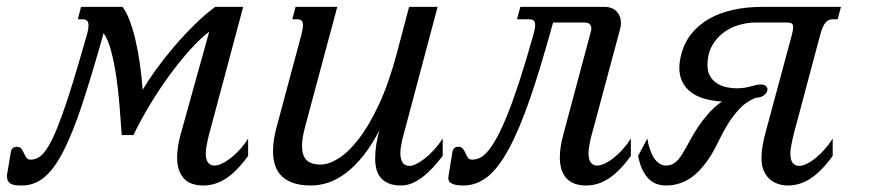

<svg xmlns="http://www.w3.org/2000/svg" viewBox="-82 -539 2583 569"><path d="M225.1 -440.9Q190.4 -317.4 162.1 -231.4Q133.8 -145.5 106.2 -91.6Q78.6 -37.6 49.1 -13.4Q19.5 10.7 -17.1 10.7Q-27.8 10.7 -36.1 9.8Q-44.4 8.8 -50 5.6Q-55.7 2.4 -58.6 -3.4Q-61.5 -9.3 -61.5 -19L-50.3 -86.4Q-48.8 -96.2 -44.2 -100.1Q-39.6 -104 -32.7 -104Q-22.9 -104 -18.6 -98.1Q-14.2 -92.3 -11 -85Q-7.8 -77.6 -3.9 -71.8Q0 -65.9 8.8 -65.9Q19.5 -65.9 30 -71Q40.5 -76.2 51.5 -90.6Q62.5 -105 74.7 -130.6Q86.9 -156.2 101.8 -197.3Q116.7 -238.3 134.5 -296.4Q152.3 -354.5 174.8 -433.6Q177.7 -443.4 179 -450.9Q180.2 -458.5 180.2 -463.9Q180.2 -474.6 175.3 -478.3Q170.4 -481.9 161.6 -481.9H148.4L158.2 -518.6H281.2Q293 -502.9 302.5 -477.5Q312 -452.1 319.6 -419.9Q327.1 -387.7 332.5 -350.1Q337.9 -312.5 340.8 -272.9Q356 -298.8 379.6 -331.8Q403.3 -364.7 431.9 -398.4Q460.4 -432.1 492.2 -463.6Q523.9 -495.1 555.7 -518.6H638.7L542 -157.2Q540 -150.4 537.6 -140.9Q535.2 -131.3 533 -121.3Q530.8 -111.3 529.3 -101.6Q527.8 -91.8 527.8 -84.5Q527.8 -65.4 534.9 -56.9Q542 -48.3 553.2 -48.3Q563.5 -48.3 576.7 -54.7Q589.8 -61 603.3 -71.8Q616.7 -82.5 629.9 -97.2Q643.1 -111.8 653.3 -128.4V-77.1Q620.6 -31.7 588.4 -10.5Q556.2 10.7 521 10.7Q481.4 10.7 462.2 -11Q442.9 -32.7 442.9 -72.8Q442.9 -102.1 453.1 -140.1L538.1 -445.3Q511.7 -425.3 481 -391.1Q450.2 -356.9 419.7 -315.2Q389.2 -273.4 361.6 -227.5Q334 -181.6 313.5 -138.7H278.8Q275.9 -181.2 272.2 -226.3Q268.6 -271.5 262.5 -312.7Q256.3 -354 247.3 -387.9Q238.3 -421.9 225.1 -440.9Z M917.5 -518.6 822.8 -165.5Q813 -130.4 813 -106.4Q813 -78.6 826.2 -64.9Q839.4 -51.3 868.7 -51.3Q891.6 -51.3 920.9 -69.3Q950.2 -87.4 980.7 -126.7Q1011.2 -166 1040.5 -228.3Q1069.8 -290.5 1093.3 -378.4L1130.4 -518.6H1214.8L1118.7 -157.2Q1116.7 -150.4 1114.3 -141.4Q1111.8 -132.3 1109.6 -122.8Q1107.4 -113.3 1106 -103.3Q1104.5 -93.3 1104.5 -84.5Q1104.5 -68.8 1110.6 -58.1Q1116.7 -47.4 1133.3 -47.4Q1139.6 -47.4 1150.6 -52.5Q1161.6 -57.6 1175 -67.9Q1188.5 -78.1 1202.6 -93.3Q1216.8 -108.4 1230 -128.4V-77.1Q1215.3 -58.1 1200.4 -42Q1185.5 -25.9 1170.2 -14.2Q1154.8 -2.4 1138.9 4.2Q1123 10.7 1106.4 10.7Q1084.5 10.7 1069.6 4.4Q1054.7 -2 1045.9 -12.7Q1037.1 -23.4 1033.4 -38.1Q1029.8 -52.7 1029.8 -68.8Q1029.8 -89.8 1033.2 -111.6Q1036.6 -133.3 1042.5 -152.8Q1019 -107.9 994.1 -76.9Q969.2 -45.9 943.4 -26.4Q917.5 -6.8 891.4 2Q865.2 10.7 839.4 10.7Q809.6 10.7 788.3 3.7Q767.1 -3.4 753.4 -16.6Q739.7 -29.8 733.4 -48.6Q727.1 -67.4 727.1 -90.8Q727.1 -124 737.8 -162.6L810.5 -433.6Q813 -443.8 814.5 -451.4Q815.9 -459 815.9 -464.4Q815.9 -474.6 811.3 -478.3Q806.6 -481.9 797.9 -481.9H784.2L793.9 -518.6Z M1676.3 -157.2Q1674.3 -150.4 1671.9 -141.4Q1669.4 -132.3 1667.2 -122.8Q1665 -113.3 1663.6 -103.3Q1662.1 -93.3 1662.1 -84.5Q1662.1 -65.4 1669.2 -56.9Q1676.3 -48.3 1687.5 -48.3Q1697.8 -48.3 1710.9 -54.7Q1724.1 -61 1737.5 -71.8Q1751 -82.5 1764.2 -97.2Q1777.3 -111.8 1787.6 -128.4V-77.1Q1754.9 -31.7 1722.7 -10.5Q1690.4 10.7 1655.3 10.7Q1615.7 10.7 1596.4 -11Q1577.1 -32.7 1577.1 -72.8Q1577.1 -102.1 1587.4 -140.1L1669.4 -446.8Q1669.9 -448.7 1670.2 -450.4Q1670.4 -452.1 1670.4 -454.6Q1670.4 -461.4 1666.3 -466.8Q1662.1 -472.2 1649.9 -472.2H1557.1Q1520.5 -338.9 1488.8 -246.8Q1457 -154.8 1425.8 -97.4Q1394.5 -40 1362.1 -14.6Q1329.6 10.7 1291.5 10.7Q1275.9 10.7 1267.1 8.5Q1258.3 6.3 1253.7 3.2Q1249 0 1247.8 -3.9Q1246.6 -7.8 1246.6 -11.2Q1246.6 -13.2 1246.8 -14.4Q1247.1 -15.6 1247.1 -16.6L1258.3 -86.4Q1259.8 -96.2 1264.4 -100.1Q1269 -104 1275.9 -104Q1285.6 -104 1290 -98.1Q1294.4 -92.3 1297.6 -85Q1300.8 -77.6 1304.7 -71.8Q1308.6 -65.9 1317.4 -65.9Q1328.1 -65.9 1339.6 -71Q1351.1 -76.2 1363.5 -90.6Q1376 -105 1390.1 -130.6Q1404.3 -156.2 1420.9 -197Q1437.5 -237.8 1456.5 -295.9Q1475.6 -354 1498 -433.6Q1503.9 -454.1 1503.9 -464.8Q1503.9 -475.1 1499 -478.5Q1494.1 -481.9 1485.8 -481.9H1450.2L1460 -518.6H1708.5Q1732.9 -518.6 1745.6 -504.9Q1758.3 -491.2 1758.3 -471.2Q1758.3 -463.4 1755.9 -453.6Z M2274.4 -157.2Q2272.5 -150.4 2270 -140.6Q2267.6 -130.9 2265.4 -120.6Q2263.2 -110.4 2261.7 -100.8Q2260.3 -91.3 2260.3 -84.5Q2260.3 -64.9 2267.1 -56.2Q2273.9 -47.4 2286.6 -47.4Q2296.9 -47.4 2309.8 -54Q2322.8 -60.5 2336.2 -71.5Q2349.6 -82.5 2362.5 -97.2Q2375.5 -111.8 2385.7 -128.4V-77.1Q2353 -31.7 2320.8 -10.5Q2288.6 10.7 2253.4 10.7Q2236.8 10.7 2222.4 5.6Q2208 0.5 2197.5 -9.5Q2187 -19.5 2180.9 -34.4Q2174.8 -49.3 2174.8 -68.8Q2174.8 -89.8 2178.5 -109.9Q2182.1 -129.9 2187.5 -149.4L2264.2 -433.6Q2268.6 -450.2 2268.6 -458.5Q2268.6 -467.3 2263.9 -469.7Q2259.3 -472.2 2250.5 -472.2H2157.7Q2130.9 -472.2 2105.2 -464.1Q2079.6 -456.1 2059.3 -440.2Q2039.1 -424.3 2026.9 -400.9Q2014.6 -377.4 2014.6 -346.2Q2014.6 -326.2 2022.7 -312.7Q2030.8 -299.3 2043.5 -291.5Q2056.2 -283.7 2071.3 -280.5Q2086.4 -277.3 2101.1 -277.3Q2115.2 -277.3 2125.2 -279.1Q2135.3 -280.8 2143.3 -283Q2151.4 -285.2 2158.2 -286.9Q2165 -288.6 2172.9 -288.6Q2182.6 -288.6 2187.5 -284.2Q2192.4 -279.8 2192.4 -273.9Q2192.4 -265.6 2183.6 -257.8Q2174.8 -250 2157.2 -249Q2129.9 -238.3 2109.6 -216.6Q2089.4 -194.8 2074.2 -169.9Q2059.1 -145 2047.4 -120.4Q2035.6 -95.7 2024.9 -78.6Q1996.1 -32.7 1963.9 -11Q1931.6 10.7 1891.6 10.7Q1857.4 10.7 1837.2 -12.5Q1816.9 -35.6 1809.1 -77.1L1836.4 -128.4Q1838.9 -111.8 1843.8 -97.2Q1848.6 -82.5 1855.5 -71.8Q1862.3 -61 1871.6 -54.7Q1880.9 -48.3 1892.1 -48.3Q1905.8 -48.3 1917.2 -56.2Q1928.7 -64 1940.9 -84Q1951.2 -101.1 1961.9 -121.3Q1972.7 -141.6 1986.3 -162.1Q2000 -182.6 2017.3 -202.4Q2034.7 -222.2 2057.6 -238.3Q2028.8 -239.7 2005.4 -246.6Q1981.9 -253.4 1965.6 -265.9Q1949.2 -278.3 1940.2 -296.4Q1931.2 -314.5 1931.2 -337.9Q1931.2 -356 1937 -377.9Q1946.3 -413.6 1967.8 -439.9Q1989.3 -466.3 2020.5 -483.9Q2051.8 -501.5 2091.3 -510Q2130.9 -518.6 2177.2 -518.6H2410.2L2400.4 -481.9H2387.2Q2380.4 -481.9 2375 -480Q2369.6 -478 2365 -472.7Q2360.4 -467.3 2356.2 -458Q2352.1 -448.7 2348.1 -433.6Z"/></svg>

Font: Arian AMU Serif
Style: Italic
Weight: 400
Italic angle: -15°
Designer: Ruben Hakobyan (Tarumian)
Foundry: Ruben Hakobyan (Tarumian)
Version: Version 1.002